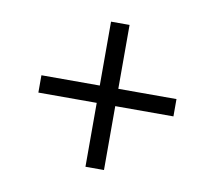

<svg xmlns="http://www.w3.org/2000/svg" viewBox="-56 -584 611 546"><g transform="rotate(10 249.5 -311.5)"><path d="M276.5 -102H223V-521H276.5ZM54.5 -286.5V-336.5H444.5V-286.5Z"/></g></svg>

Font: Anek Gurmukhi Medium Light
Style: Regular
Weight: 300
Version: Version 1.003